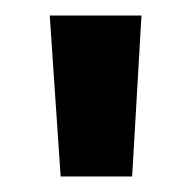

<svg xmlns="http://www.w3.org/2000/svg" viewBox="-20 -720 246 247"><path d="M44 -700H162L150 -493H58Z"/></svg>

Font: Albert Sans
Style: Bold
Weight: 700
Designer: Andreas Rasmussen
Foundry: a.Foundry
Version: Version 1.025